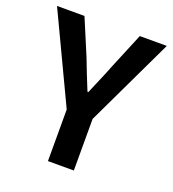

<svg xmlns="http://www.w3.org/2000/svg" viewBox="-123 -723 734 815"><g transform="rotate(20 244.0 -316.0)"><path d="M185 0V-233L-4 -632H120L187 -473Q201 -437 214 -403.5Q227 -370 242 -334H246Q261 -370 275.5 -403.5Q290 -437 304 -473L370 -632H492L302 -233V0Z"/></g></svg>

Font: Narnoor SemiBold
Style: Regular
Weight: 600
Designer: S. Sridhar Murthy
Foundry: SIL International
Version: Version 3.000